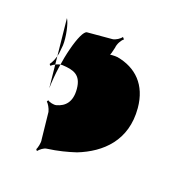

<svg xmlns="http://www.w3.org/2000/svg" viewBox="-53 -71 353 358"><g transform="rotate(15 123.5 108.0)"><path d="M88 104C88 129 76 140 59 143C54 144 45 141 42 138L40 141C43 144 47 152 48 159L49 212C50 218 46 229 44 232L46 235C50 231 57 226 63 226C84 225 102 222 119 218C166 204 207 172 207 109C207 64 183 37 146 27C141 26 129 25 126 28L128 31C132 28 135 17 137 11C138 4 144 -5 149 -8L146 -12C143 -8 134 -3 128 -3H79C67 -3 44 60 38 116L36 -19C41 -10 44 17 42 32L39 48C37 57 31 68 27 72L29 75C34 71 44 67 51 68C72 71 88 76 88 104Z"/></g></svg>

Font: Asimov
Style: EdgeExtreme
Weight: 500
Designer: Google
Version: Version 2.000980: 2014